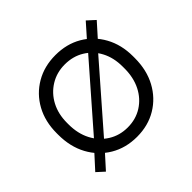

<svg xmlns="http://www.w3.org/2000/svg" viewBox="-130 -653 827 827"><g transform="rotate(-45 283.5 -240.0)"><path d="M83 21 49 -10 110 -77 141 -109 395 -400 420 -431 482 -501 517 -469 458 -403 426 -370 173 -80 148 -51ZM284 10Q216 10 163 -21.5Q110 -53 80 -108.5Q50 -164 50 -237V-246Q50 -317 80 -371.5Q110 -426 163 -457Q216 -488 284 -488Q352 -488 404.5 -457.5Q457 -427 487 -372.5Q517 -318 517 -248V-237Q517 -164 487 -108.5Q457 -53 404.5 -21.5Q352 10 284 10ZM284 -47Q334 -47 372.5 -71.5Q411 -96 432.5 -138.5Q454 -181 454 -237V-248Q454 -302 432.5 -343Q411 -384 372.5 -407.5Q334 -431 284 -431Q235 -431 196 -407Q157 -383 135 -341.5Q113 -300 113 -246V-237Q113 -181 135 -138.5Q157 -96 196 -71.5Q235 -47 284 -47Z"/></g></svg>

Font: SUSE Thin Light
Style: Regular
Weight: 300
Version: Version 1.000